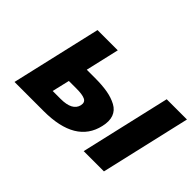

<svg xmlns="http://www.w3.org/2000/svg" viewBox="-85 -822 1099 1099"><g transform="rotate(45 464.0 -273.0)"><path d="M388 -342Q446 -342 489 -334.5Q532 -327 565.5 -309Q599 -291 611 -258Q623 -225 612 -178Q572 0 314 0H78L204 -546H368L321 -342ZM333 -118Q428 -118 441 -175Q447 -203 425.5 -213.5Q404 -224 356 -224H294L269 -118ZM928 -546 802 0H638L764 -546Z"/></g></svg>

Font: Passageway
Style: BdIt
Weight: 700
Foundry: Ascender Corporation
Version: Version 1.11